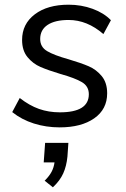

<svg xmlns="http://www.w3.org/2000/svg" viewBox="-20 -535 536 817"><path d="M32 -58 64 -118Q105 -86 146 -71.5Q187 -57 235 -57Q358 -57 358 -134Q358 -168 328.5 -185.5Q299 -203 238 -220Q185 -236 152.5 -250Q120 -264 97 -292Q74 -320 74 -365Q74 -433 128 -474Q182 -515 272 -515Q326 -515 374 -497.5Q422 -480 452 -449L420 -390Q351 -450 272 -450Q214 -450 182.5 -429Q151 -408 151 -369Q151 -335 180.5 -317.5Q210 -300 271 -283Q325 -267 357.5 -253Q390 -239 413 -211Q436 -183 436 -138Q436 -70 381 -31.5Q326 7 234 7Q176 7 124 -9.5Q72 -26 32 -58ZM271 73 267 131Q263 172 249 203Q235 234 205 262L170 234Q190 214 199.5 196Q209 178 212 156H166L172 73Z"/></svg>

Font: Muli
Style: Italic
Weight: 400
Italic angle: -4.541°
Designer: Vernon Adams
Foundry: Vernon Adams
Version: Version 2.001